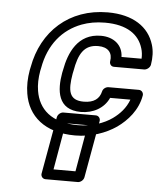

<svg xmlns="http://www.w3.org/2000/svg" viewBox="-56 -612 765 915"><g transform="rotate(5 326.5 -154.0)"><path d="M231 -257C216 -173 223 -79 336 -79C394 -79 446 -107 469 -158H566C551 -117 523 -87 491 -64C452 -36 393 -15 327 -15C199 -15 138 -76 124 -161C119 -191 120 -222 126 -257L129 -271C149 -385 213 -460 303 -494C335 -506 372 -513 414 -513C521 -513 577 -470 596 -407C601 -392 603 -374 602 -357H506C505 -413 462 -449 400 -449C289 -449 249 -354 234 -271ZM79 -271 76 -257C69 -217 68 -179 74 -144C91 -38 172 35 318 35C395 35 464 10 515 -25C563 -59 611 -112 623 -183C625 -194 617 -208 602 -208H457C445 -208 431 -199 428 -185C420 -150 394 -129 345 -129C274 -129 267 -175 281 -257L284 -271C298 -352 323 -399 391 -399C439 -399 461 -372 454 -332C452 -321 459 -307 474 -307H619C630 -307 646 -317 649 -332C655 -367 654 -399 645 -428C620 -511 544 -563 423 -563C238 -563 110 -444 79 -271ZM335 205H230L269 -19H374ZM351 255C362 255 377 245 380 230L429 -44C431 -55 423 -69 408 -69H253C242 -69 227 -59 224 -44L175 230C173 241 181 255 196 255Z"/></g></svg>

Font: Asimov
Style: WidOuIt
Weight: 500
Designer: Google
Version: Version 2.000980; 2014